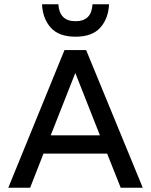

<svg xmlns="http://www.w3.org/2000/svg" viewBox="-20 -885 712 905"><path d="M19 0 284 -649H386L653 0H549L485 -161H185L122 0ZM219 -247H451L335 -541ZM494 -865Q491 -798 453 -755Q415 -712 336 -712Q257 -712 219 -755Q181 -798 178 -865H255Q260 -785 336 -785Q412 -785 416 -865Z"/></svg>

Font: Syne Medium
Style: Regular
Weight: 500
Designer: Lucas Descroix
Foundry: Bonjour Monde
Version: Version 2.200; ttfautohint (v1.8.4)